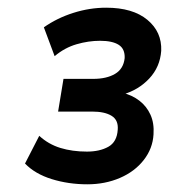

<svg xmlns="http://www.w3.org/2000/svg" viewBox="-20 -743 443 499"><path d="M207 -264Q158 -264 114.5 -277.5Q71 -291 45 -318L82 -390Q106 -368 137 -358.5Q168 -349 206 -349Q239 -349 261.5 -361.5Q284 -374 286 -406Q288 -431 270 -442Q252 -453 220 -453H131L145 -538H222Q257 -538 279 -551Q301 -564 304 -592Q305 -616 288.5 -626.5Q272 -637 240 -637Q210 -637 179 -628Q148 -619 122 -597L94 -672Q128 -696 170.5 -709.5Q213 -723 256 -723Q325 -723 363 -691.5Q401 -660 399 -611Q396 -569 368 -539Q340 -509 298 -497V-502Q323 -496 342 -481.5Q361 -467 371 -445Q381 -423 379 -394Q377 -357 353.5 -327Q330 -297 291.5 -280.5Q253 -264 207 -264Z"/></svg>

Font: Nunitoga
Style: Bold Italic
Weight: 700
Italic angle: -9°
Designer: Vernon Adams
Foundry: Vernon Adams
Version: Version 1.0